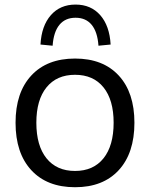

<svg xmlns="http://www.w3.org/2000/svg" viewBox="-20 -802 654 832"><path d="M47.4 -270.1Q47.4 -401.1 115.6 -474.7Q183.8 -548.3 305.3 -548.3Q426.5 -548.3 494.5 -474.7Q562.5 -401.1 562.5 -270.1Q562.5 -138.5 494.5 -64.6Q426.5 9.3 305.3 9.3Q183.8 9.3 115.6 -64.6Q47.4 -138.5 47.4 -270.1ZM472.4 -270.3Q472.4 -368.9 428.5 -423.4Q384.6 -477.9 305.1 -477.9Q225.6 -477.9 181.5 -423.4Q137.5 -368.9 137.5 -270.3Q137.5 -170.8 181.5 -116Q225.6 -61.2 305.1 -61.2Q384.6 -61.2 428.5 -116Q472.4 -170.8 472.4 -270.3ZM307.4 -782.2Q374.1 -782.2 414.5 -736.2Q454.8 -690.2 459.4 -609L406.7 -603.9Q402.5 -663.7 377.3 -694.4Q352.1 -725.1 307.4 -725.1Q262.7 -725.1 237.5 -694.4Q212.3 -663.7 208 -603.9L155.4 -609Q159.9 -690.2 200.3 -736.2Q240.6 -782.2 307.4 -782.2Z"/></svg>

Font: Min Sans VF VF
Style: Regular
Weight: 400
Designer: Jinseong-Kim, NotoSansCJK, Nunito
Foundry: Jinseong-Kim
Version: Version 1.420;Glyphs 3.1.2 (3151)